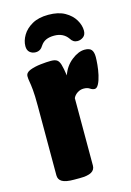

<svg xmlns="http://www.w3.org/2000/svg" viewBox="-112 -775 567 833"><g transform="rotate(-15 171.5 -358.0)"><path d="M114 2Q77 2 61 -7.5Q45 -17 45 -36V-349Q45 -396 42.5 -421Q40 -446 37.5 -459Q35 -472 35 -483Q35 -500 56 -508Q77 -516 104 -519Q131 -522 150 -522Q168 -522 177 -516Q186 -510 191 -493.5Q196 -477 201 -443Q214 -482 245 -506.5Q276 -531 304 -531Q326 -531 334.5 -520.5Q343 -510 343 -488Q343 -475 341 -453Q339 -431 334 -408.5Q329 -386 321 -370.5Q313 -355 303 -355Q293 -355 283 -362Q273 -369 256 -369Q241 -369 228 -360.5Q215 -352 209 -339V-36Q209 -17 192.5 -7.5Q176 2 140 2ZM191 -718Q236 -718 265 -701.5Q294 -685 308.5 -660.5Q323 -636 323 -612Q323 -593 311 -584Q299 -575 285 -575Q265 -575 254 -594Q233 -624 192 -624Q171 -624 156 -617.5Q141 -611 131 -596Q119 -575 97 -575Q82 -575 71 -584Q60 -593 60 -612Q60 -636 74.5 -660.5Q89 -685 118 -701.5Q147 -718 191 -718Z"/></g></svg>

Font: Asap Semi Condensed ExtraBold
Style: Regular
Weight: 800
Width: 4
Designer: Pablo Cosgaya
Foundry: Omnibus-Type
Version: Version 3.001; ttfautohint (v1.8.4.7-5d5b)